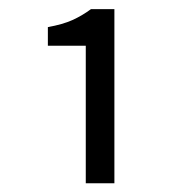

<svg xmlns="http://www.w3.org/2000/svg" viewBox="-20 -805 407 430"><path d="M172.1 -394.5V-702.5H87.2V-744.3Q120.4 -750.3 142 -760Q163.6 -769.7 183.7 -784.5H236.2V-394.5Z"/></svg>

Font: Source Sans 3 VF
Style: Regular
Weight: 200
Designer: Paul D. Hunt
Foundry: Adobe
Version: Version 3.046;hotconv 1.0.118;makeotfexe 2.5.65603